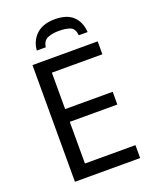

<svg xmlns="http://www.w3.org/2000/svg" viewBox="-166 -1011 888 1104"><g transform="rotate(-20 278.0 -459.0)"><path d="M496 0H97V-714H496V-635H187V-412H478V-334H187V-79H496ZM307 -918Q381 -918 418.5 -882Q456 -846 460 -784H406Q402 -825 376.5 -836Q351 -847 305 -847Q266 -847 237.5 -835Q209 -823 204 -784H149Q154 -844 194.5 -881Q235 -918 307 -918Z"/></g></svg>

Font: Go Noto Current
Style: Regular
Weight: 400
Designer: Monotype Design Team
Foundry: Monotype Imaging Inc.
Version: Version 2.007; ttfautohint (v1.8) -l 8 -r 50 -G 200 -x 14 -D